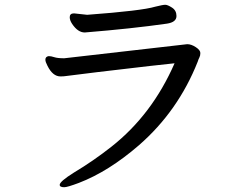

<svg xmlns="http://www.w3.org/2000/svg" viewBox="-20 -735 1040 804"><path d="M249 49Q262 49 310 31Q435 -17 562 -127Q726 -270 808 -477Q811 -487 815 -494.5Q819 -502 819 -513Q819 -525 800 -537.5Q781 -550 764 -550L249 -491Q221 -491 207.5 -495.5Q194 -500 184 -500Q170 -498 170 -485Q170 -476 179 -459Q201 -415 233 -415Q247 -415 255.5 -416.5Q264 -418 388 -433Q666 -466 711 -470Q617 -255 447 -121Q371 -61 289 -12Q230 25 230 39Q230 49 249 49ZM335 -599Q532 -615 679 -636Q719 -642 719 -668Q719 -691 700.5 -703Q682 -715 672 -715Q662 -715 630 -707Q574 -690 345 -673L290 -679Q272 -679 272 -663Q272 -650 282 -635Q306 -599 335 -599Z"/></svg>

Font: LXGW WenKai Mono TC
Style: Bold
Weight: 700
Designer: LXGW / Fontworks Inc.
Foundry: LXGW / Fontworks Inc.
Version: Version 1.330